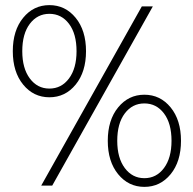

<svg xmlns="http://www.w3.org/2000/svg" viewBox="-20 -725 754 750"><path d="M173 -345Q111 -345 70.5 -394.5Q30 -444 30 -525Q30 -606 70.5 -655.5Q111 -705 173 -705Q235 -705 275.5 -655.5Q316 -606 316 -525Q316 -444 275.5 -394.5Q235 -345 173 -345ZM173 -379Q220 -379 249.5 -418.5Q279 -458 279 -525Q279 -593 249.5 -632Q220 -671 173 -671Q126 -671 96.5 -632Q67 -593 67 -525Q67 -458 96.5 -418.5Q126 -379 173 -379ZM141 0 534 -700H577L184 0ZM544 5Q482 5 441.5 -44.5Q401 -94 401 -175Q401 -256 441.5 -305.5Q482 -355 544 -355Q606 -355 646.5 -305.5Q687 -256 687 -175Q687 -94 646.5 -44.5Q606 5 544 5ZM544 -29Q591 -29 620.5 -68.5Q650 -108 650 -175Q650 -243 620.5 -282Q591 -321 544 -321Q497 -321 467.5 -282Q438 -243 438 -175Q438 -108 467.5 -68.5Q497 -29 544 -29Z"/></svg>

Font: Red Hat Display
Style: Regular
Weight: 300
Designer: Pentagram, MCKL
Foundry: Pentagram, MCKL
Version: Version 1.023